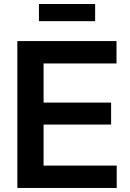

<svg xmlns="http://www.w3.org/2000/svg" viewBox="-20 -931 642 951"><path d="M65.9 0V-727.5H557.1V-616.7H195.8V-422.9H530.3V-314H195.8V-110.8H558.1V0ZM451.2 -911.1V-826.2H172.9V-911.1Z"/></svg>

Font: Inter 24pt SemiBold
Style: Regular
Weight: 600
Designer: Rasmus Andersson
Foundry: rsms
Version: Version 4.001;git-66647c0bb